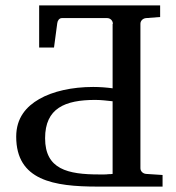

<svg xmlns="http://www.w3.org/2000/svg" viewBox="-20 -692 652 711"><path d="M333 -322C356 -322 377 -319 397 -317V-48C392 -47 387 -47 381 -47C376 -46 371 -46 365 -46H347C231 -46 147 -65 147 -180C147 -291 220 -322 333 -322ZM397 -603V-365C375 -368 350 -370 325 -370C247 -370 175 -354 125 -325C78 -298 40 -256 40 -186C40 -24 178 -1 342 -1H582V-44L521 -48C509 -49 500 -58 500 -69V-604C500 -615 509 -624 521 -625L573 -629V-672H125V-516H180L192 -606C193 -615 199 -625 209 -625H377C389 -625 398 -615 398 -604Z"/></svg>

Font: Veleka
Style: Regular
Weight: 400
Designer: Stefan Peev, Context Ltd, 2016; SIL International, 1997-2014.
Foundry: Stefan Peev, Context Ltd, 2016
Version: Version 1.000